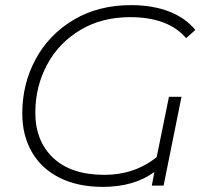

<svg xmlns="http://www.w3.org/2000/svg" viewBox="-20 -725 813 750"><path d="M743 -608 707 -576Q637 -658 488 -658Q378 -658 294 -608Q210 -558 164 -472.5Q118 -387 118 -285Q118 -174 188 -108Q258 -42 388 -42Q505 -42 592 -111L640 -347H689L619 0H573L583 -53Q503 5 382 5Q284 5 213 -30.5Q142 -66 104.5 -131Q67 -196 67 -282Q67 -397 119 -493.5Q171 -590 267.5 -647.5Q364 -705 492 -705Q576 -705 640.5 -680Q705 -655 743 -608Z"/></svg>

Font: Montserrat Alternates Light
Style: Italic
Weight: 300
Italic angle: -11.3°
Designer: Julieta Ulanovsky
Foundry: Julieta Ulanovsky
Version: Version 7.200